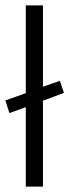

<svg xmlns="http://www.w3.org/2000/svg" viewBox="-28 -695 258 715"><path d="M132 0H68V-296L7 -274L-8 -321L68 -348V-675H132V-372L195 -394L210 -349L132 -320Z"/></svg>

Font: Gemunu Libre Light
Style: Regular
Weight: 300
Designer: Puspanada Ekanayake, Sola Matas, Pathum Egodawatta, Kosala Senevirathne
Foundry: mooniak
Version: Version 1.100